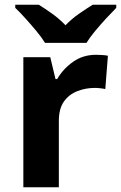

<svg xmlns="http://www.w3.org/2000/svg" viewBox="-20 -786 508 806"><path d="M383 -556Q394 -556 409 -555Q424 -554 433 -552L422 -412Q415 -414 401.5 -415.5Q388 -417 378 -417Q340 -417 305 -403.5Q270 -390 248.5 -360Q227 -330 227 -278V0H78V-546H191L213 -454H220Q244 -496 286 -526Q328 -556 383 -556ZM169 -606Q155 -629 132.5 -656Q110 -683 86.5 -709Q63 -735 44 -753V-766H143Q169 -750 199 -728.5Q229 -707 255 -680Q281 -707 312 -728.5Q343 -750 369 -766H468V-753Q450 -735 426 -709Q402 -683 379.5 -656Q357 -629 343 -606Z"/></svg>

Font: Noto Sans IKEA
Style: Bold
Weight: 600
Designer: Monotype Design Team
Foundry: Monotype Imaging Inc.
Version: Version 2.001